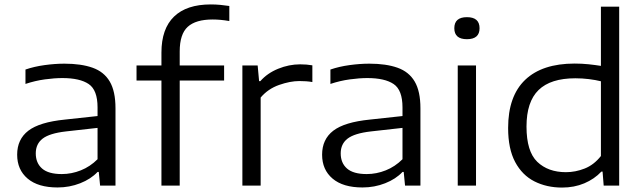

<svg xmlns="http://www.w3.org/2000/svg" viewBox="-20 -838 2904 867"><path d="M240 8.5Q152 8.5 104.8 -31.5Q57.5 -71.5 57.5 -139.5Q57.5 -209 108 -247.8Q158.5 -286.5 273 -298L420.5 -314V-353Q420.5 -431.5 380.5 -458.5Q340.5 -485.5 261.5 -485.5Q226 -485.5 182.2 -479.5Q138.5 -473.5 95 -459V-524Q134 -537.5 181.2 -544Q228.5 -550.5 271 -550.5Q346.5 -550.5 398 -532.2Q449.5 -514 475.5 -470Q501.5 -426 501.5 -349V0H432L426 -61.5H420.5Q390.5 -29.5 342.2 -10.5Q294 8.5 240 8.5ZM141.5 -145.5Q141.5 -102 170 -77Q198.5 -52 259 -52Q303 -52 345 -68.8Q387 -85.5 420.5 -119V-260.5L277.5 -244.5Q203.5 -236 172.5 -212Q141.5 -188 141.5 -145.5Z M709 0V-474.5H596.5V-542.5H709V-600.5Q709 -708 765.8 -763Q822.5 -818 932 -818Q954 -818 974.8 -816Q995.5 -814 1015.5 -811V-743Q975.5 -750 940.5 -750Q864 -750 827.8 -717Q791.5 -684 791.5 -605.5V-542.5H992V-474.5H791.5V0Z M1074.5 0V-542.5H1143.5L1150 -471.5H1155.5Q1187 -507.5 1236 -527.5Q1285 -547.5 1335.5 -547.5Q1365 -547.5 1390.5 -543V-467.5Q1377 -470 1362.2 -471Q1347.5 -472 1332 -472Q1290.5 -472 1240.5 -454.5Q1190.5 -437 1157 -397.5V0Z M1617 8.5Q1529 8.5 1481.8 -31.5Q1434.5 -71.5 1434.5 -139.5Q1434.5 -209 1485 -247.8Q1535.5 -286.5 1650 -298L1797.5 -314V-353Q1797.5 -431.5 1757.5 -458.5Q1717.5 -485.5 1638.5 -485.5Q1603 -485.5 1559.2 -479.5Q1515.5 -473.5 1472 -459V-524Q1511 -537.5 1558.2 -544Q1605.5 -550.5 1648 -550.5Q1723.5 -550.5 1775 -532.2Q1826.5 -514 1852.5 -470Q1878.5 -426 1878.5 -349V0H1809L1803 -61.5H1797.5Q1767.5 -29.5 1719.2 -10.5Q1671 8.5 1617 8.5ZM1518.5 -145.5Q1518.5 -102 1547 -77Q1575.5 -52 1636 -52Q1680 -52 1722 -68.8Q1764 -85.5 1797.5 -119V-260.5L1654.5 -244.5Q1580.5 -236 1549.5 -212Q1518.5 -188 1518.5 -145.5Z M2047 0V-542.5H2129.5V0ZM2088.5 -661Q2031.5 -661 2031.5 -710.5Q2031.5 -760.5 2088.5 -760.5Q2145.5 -760.5 2145.5 -710.5Q2145.5 -661 2088.5 -661Z M2518 9Q2448.5 9 2393.2 -19Q2338 -47 2306.2 -106.5Q2274.5 -166 2274.5 -260Q2274.5 -404 2351.5 -477.5Q2428.5 -551 2575 -551Q2607.5 -551 2638 -547.8Q2668.5 -544.5 2693.5 -540.5V-808H2776V0H2706L2701 -63H2695.5Q2664 -29.5 2618.5 -10.2Q2573 9 2518 9ZM2535.5 -60.5Q2578.5 -60.5 2620.2 -77Q2662 -93.5 2693.5 -133.5V-471Q2669.5 -477 2639.2 -480.8Q2609 -484.5 2578 -484.5Q2466.5 -484.5 2412 -431.5Q2357.5 -378.5 2357.5 -266.5Q2357.5 -154 2406.2 -107.2Q2455 -60.5 2535.5 -60.5Z"/></svg>

Font: Encode Sans Expanded
Style: Regular
Weight: 400
Width: 7
Designer: Multiple Designers
Foundry: Impallari Type
Version: Version 3.000; ttfautohint (v1.8.3) -l 8 -r 50 -G 200 -x 14 